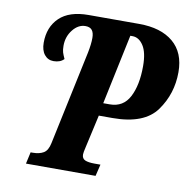

<svg xmlns="http://www.w3.org/2000/svg" viewBox="-80 -793 866 872"><g transform="rotate(10 353.0 -357.0)"><path d="M108 -54H118Q148 -54 167.5 -65.5Q187 -77 194 -112L286 -546Q294 -586 294 -614Q294 -638 284.5 -650Q275 -662 254 -662Q221 -662 196 -630.5Q171 -599 171 -557Q171 -538 174.5 -526.5Q178 -515 186 -498Q169 -480 138 -480Q112 -480 96 -500Q80 -520 80 -555Q80 -627 125 -670.5Q170 -714 259 -714H492Q593 -714 649.5 -666.5Q706 -619 706 -529Q706 -429 649.5 -350.5Q593 -272 447 -272H384L350 -120Q344 -95 344 -86Q344 -67 359 -60.5Q374 -54 403 -54H430L417 0H96ZM424 -331Q486 -331 514.5 -385.5Q543 -440 543 -528Q543 -591 522.5 -622.5Q502 -654 472 -654H462L394 -331Z"/></g></svg>

Font: Noto Serif CondExtraBold
Style: Italic
Weight: 800
Width: 3
Italic angle: -12°
Designer: Monotype Design Team
Foundry: Monotype Imaging Inc.
Version: Version 1.001